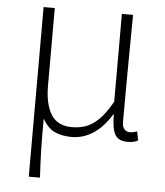

<svg xmlns="http://www.w3.org/2000/svg" viewBox="-52 -576 704 821"><g transform="rotate(5 299.5 -166.0)"><path d="M102 198V-530H150V-196Q150 -118 177.5 -73.5Q205 -29 267 -29Q295 -29 322 -37Q349 -45 378 -71.5Q407 -98 438 -153V-530H486Q485 -452 484.5 -375Q484 -298 483.5 -221.5Q483 -145 483 -69Q483 -49 492.5 -39Q502 -29 516 -29Q524 -29 530.5 -30.5Q537 -32 547 -35L554 3Q546 8 535 10.5Q524 13 509 13Q470 13 455.5 -13Q441 -39 441 -99H439Q404 -42 361 -14.5Q318 13 270 13Q229 13 198 -0.5Q167 -14 144 -55Q144 -10 144 23Q144 56 145 83.5Q146 111 147 138Q148 165 150 198Z"/></g></svg>

Font: Noto Sans KR Thin ExtraLight
Style: Regular
Weight: 250
Version: Version 2.004-H2;hotconv 1.0.118;makeotfexe 2.5.65603